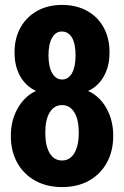

<svg xmlns="http://www.w3.org/2000/svg" viewBox="-20 -750 504 780"><path d="M232 10Q170 10 123 -16Q76 -42 50 -89Q24 -136 24 -198Q24 -252 44.5 -295.5Q65 -339 99 -364.5Q133 -390 175 -390L185 -369Q142 -369 109 -390Q76 -411 57.5 -449Q39 -487 39 -537Q39 -595 63.5 -638.5Q88 -682 131.5 -706Q175 -730 232 -730Q290 -730 333.5 -706Q377 -682 401 -638.5Q425 -595 425 -537Q425 -487 406.5 -449Q388 -411 355.5 -390Q323 -369 279 -369L289 -390Q331 -390 365.5 -364.5Q400 -339 420 -295.5Q440 -252 440 -198Q440 -136 414 -89Q388 -42 341.5 -16Q295 10 232 10ZM232 -98Q264 -98 282 -128Q300 -158 300 -211Q300 -264 282 -293.5Q264 -323 232 -323Q200 -323 182 -293.5Q164 -264 164 -211Q164 -157 182 -127.5Q200 -98 232 -98ZM232 -427Q258 -427 272.5 -453Q287 -479 287 -525Q287 -572 272.5 -597Q258 -622 231 -622Q206 -622 191.5 -596.5Q177 -571 177 -525Q177 -479 192 -453Q207 -427 232 -427Z"/></svg>

Font: Instrument Sans Condensed
Style: Bold
Weight: 700
Width: 3
Designer: Rodrigo Fuenzalida
Foundry: fragTYPE
Version: Version 1.000;gftools[0.9.28]